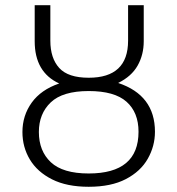

<svg xmlns="http://www.w3.org/2000/svg" viewBox="-20 -705 680 736"><path d="M320 11Q236 11 179.5 -17.5Q123 -46 94.5 -93.5Q66 -141 66 -199Q66 -262 101.5 -311.5Q137 -361 207 -385Q113 -428 113 -547V-685H173V-549Q173 -482 207 -444.5Q241 -407 320 -407Q471 -407 471 -549V-685H531V-547Q531 -495 507.5 -453.5Q484 -412 433 -387Q574 -340 574 -200Q574 -145 546.5 -96.5Q519 -48 462.5 -18.5Q406 11 320 11ZM320 -40Q511 -40 511 -200Q511 -274 465 -315Q419 -356 320 -356Q220 -356 174.5 -312.5Q129 -269 129 -199Q129 -126 175 -83Q221 -40 320 -40Z"/></svg>

Font: Trujillo Light
Style: Regular
Weight: 300
Designer: Fira Sans original fonts by bBox Type GmbH, Carrois Corporate GbR, & Edenspiekermann AG / Changes by Cristiano Sobral
Foundry: Fira Sans original fonts by bBox Type GmbH, Carrois Corporate GbR, & Edenspiekermann AG / Changes by Cristiano Sobral
Version: Version 4.301;July 28, 2020;FontCreator 13.0.0.2655 64-bit